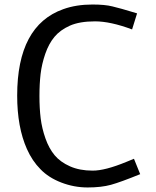

<svg xmlns="http://www.w3.org/2000/svg" viewBox="-20 -806 688 846"><path d="M562 -676.3Q466.8 -711.9 398.7 -711.9Q330.6 -711.9 287.8 -692.9Q245.1 -673.8 220 -643.6Q194.8 -613.3 179.4 -568.6Q164.1 -523.9 158.9 -480.2Q153.8 -436.5 153.8 -382.8Q153.8 -329.1 159.2 -284.9Q164.6 -240.7 180.2 -196.3Q195.8 -151.9 220.9 -121.8Q246.1 -91.8 288.6 -73Q331.1 -54.2 387.7 -54.2Q442.4 -53.7 537.1 -92.8Q565.4 -104.5 570.3 -106.4L597.7 -38.6Q511.2 -3.4 468.8 8.3Q426.3 20 366.2 20Q306.2 20 250 -1.7Q193.8 -23.4 158.2 -60.5Q122.1 -96.7 98.6 -149.4Q55.7 -245.6 55.7 -384.8Q55.7 -693.4 258.8 -765.6Q315.4 -786.1 387.7 -786.1Q442.4 -786.1 475.1 -777.8Q507.8 -769.5 517.3 -766.8Q526.9 -764.2 550.3 -757.1Q573.7 -750 584 -747.1Z"/></svg>

Font: Dhyana
Style: Regular
Weight: 400
Foundry: Vernon Adams
Version: Version 1.002; ttfautohint (v0.8.51-6076)